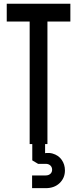

<svg xmlns="http://www.w3.org/2000/svg" viewBox="-20 -770 412 1026"><path d="M138.5 0V-655H16V-750H356V-655H233.5V0ZM151.5 235.5V167.5H224Q239.5 167.5 249 159Q258.5 150.5 258.5 137Q258.5 123 249 114.2Q239.5 105.5 224 105.5H183.5L152.5 87V-19.5H221V69.5L185.5 57.5Q229 41.5 260.8 50.5Q292.5 59.5 309.8 84.2Q327 109 327 140.5Q327 181 298.8 208.2Q270.5 235.5 224 235.5Z"/></svg>

Font: Mohave Light Medium
Style: Regular
Weight: 500
Version: Version 2.003